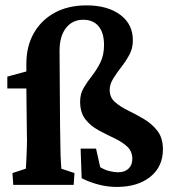

<svg xmlns="http://www.w3.org/2000/svg" viewBox="-20 -702 652 729"><path d="M422.9 7.8Q387.7 7.8 353 -1.5Q318.4 -10.7 290 -25.4L286.1 -137.7H344.7L360.4 -67.4Q377.9 -56.6 396 -52.2Q414.1 -47.9 428.7 -47.9Q453.1 -47.9 467.8 -61.5Q482.4 -75.2 482.4 -98.6Q482.4 -127.9 462.4 -146Q442.4 -164.1 413.1 -177.7Q383.8 -191.4 354 -207.5Q324.2 -223.6 304.2 -249Q284.2 -274.4 284.2 -316.4Q284.2 -345.7 297.9 -368.7Q311.5 -391.6 329.6 -414.6Q347.7 -437.5 361.3 -465.3Q375 -493.2 375 -531.2Q375 -577.1 354.5 -602.1Q334 -627 295.9 -627Q254.9 -627 230.5 -595.7Q206.1 -564.5 206.1 -508.8L208 -227.5Q209 -170.9 209.5 -136.2Q210 -101.6 211.4 -84.5Q212.9 -67.4 212.9 -61.5L262.7 -44.9L259.8 0H30.3L27.3 -44.9L78.1 -61.5Q79.1 -72.3 80.1 -94.2Q81.1 -116.2 82 -144Q83 -171.9 82 -198.2L80.1 -366.2V-460.9Q80.1 -525.4 107.9 -575.2Q135.7 -625 187 -653.3Q238.3 -681.6 308.6 -681.6Q388.7 -681.6 437 -645.5Q485.4 -609.4 484.4 -546.9Q484.4 -518.6 471.2 -494.1Q458 -469.7 440.4 -447.3Q422.9 -424.8 409.7 -403.3Q396.5 -381.8 396.5 -360.4Q396.5 -332 416.5 -314.5Q436.5 -296.9 466.8 -282.2Q497.1 -267.6 527.3 -249.5Q557.6 -231.4 578.1 -204.6Q598.6 -177.7 598.6 -134.8Q598.6 -69.3 550.8 -30.8Q502.9 7.8 422.9 7.8ZM7.8 -366.2V-411.1L80.1 -430.7L135.7 -427.7V-366.2Z"/></svg>

Font: Crimson Pro
Style: Bold
Weight: 700
Designer: Jacques Le Bailly
Foundry: Baron von Fonthausen
Version: Version 1.003